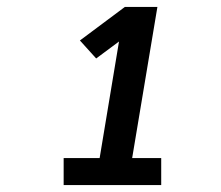

<svg xmlns="http://www.w3.org/2000/svg" viewBox="-20 -858 640 555"><path d="M164 -323V-401H268L324 -738L258 -689L211 -741L341 -838H435L362 -401H446V-323Z"/></svg>

Font: Iosevka Etoile XBdObl
Style: Regular
Weight: 800
Italic angle: -9°
Designer: Belleve Invis
Foundry: Belleve Invis
Version: Version 15.5.2; ttfautohint (v1.8.4)